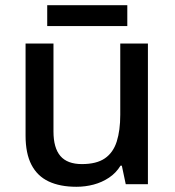

<svg xmlns="http://www.w3.org/2000/svg" viewBox="-20 -706 670 736"><path d="M547 -539V0H462L447 -71H442Q425 -43 398 -25Q371 -7 339 1.5Q307 10 273 10Q210 10 166.5 -10.5Q123 -31 100.5 -74.5Q78 -118 78 -186V-539H185V-202Q185 -139 211.5 -108Q238 -77 294 -77Q350 -77 382 -99Q414 -121 427.5 -163.5Q441 -206 441 -266V-539ZM468 -686V-606H161V-686Z"/></svg>

Font: Noto Sans Hebrew Medium
Style: Regular
Weight: 500
Designer: Monotype Design Team
Foundry: Monotype Imaging Inc.
Version: Version 2.003